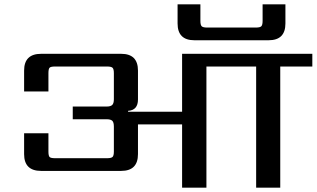

<svg xmlns="http://www.w3.org/2000/svg" viewBox="-20 -872 1471 892"><path d="M1228 -685H883Q805 -685 805 -763V-852H911V-775Q911 -756 917 -750Q923 -744 942 -744H1169Q1188 -744 1194 -750Q1200 -756 1200 -775V-852H1306V-763Q1306 -685 1228 -685ZM1431 -622V-563H1282V0H1170V-563H939V0H826V-294H621V-156Q621 -78 543 -78H171Q92 -78 92 -156V-253H205V-168Q205 -148 210.5 -142.5Q216 -137 236 -137H477Q497 -137 503 -143Q509 -149 509 -168V-284Q509 -304 501.5 -311Q494 -318 475 -318H318V-377H475Q494 -377 501.5 -384.5Q509 -392 509 -411V-532Q509 -551 503 -557Q497 -563 477 -563H236Q216 -563 210.5 -557.5Q205 -552 205 -532V-447H92V-544Q92 -622 171 -622H543Q621 -622 621 -544V-410Q621 -360 575 -357V-353H826V-622Z"/></svg>

Font: Sarpanch Medium
Style: Regular
Weight: 500
Designer: Manushi Parikh (Devanagari and Latin), Jyotish Sonowal (Devanagari)
Foundry: Indian Type Foundry
Version: Version 2.004;PS 1.0;hotconv 1.0.78;makeotf.lib2.5.61930; tt